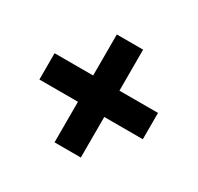

<svg xmlns="http://www.w3.org/2000/svg" viewBox="-112 -727 768 746"><g transform="rotate(30 272.0 -354.0)"><path d="M331 -412H504V-294H331V-112H213V-294H40V-412H213V-596H331Z"/></g></svg>

Font: Noto Sans SemiCondensed ExtraBold
Style: Regular
Weight: 800
Width: 4
Designer: Monotype Design Team
Foundry: Monotype Imaging Inc.
Version: Version 2.013; ttfautohint (v1.8.4.7-5d5b)